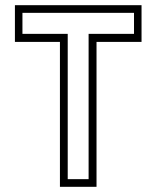

<svg xmlns="http://www.w3.org/2000/svg" viewBox="-20 -720 603 740"><path d="M211 0V-558.5H37.5V-700H525.5V-558.5H352V0ZM241 -29.5H321.5V-589.5H496.5V-670.5H66.5V-589.5H241Z"/></svg>

Font: Tourney Thin Light
Style: Regular
Weight: 300
Version: Version 1.015